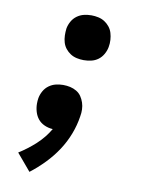

<svg xmlns="http://www.w3.org/2000/svg" viewBox="-84 -589 668 865"><g transform="rotate(10 250.0 -156.5)"><path d="M264 -323Q248 -323 232 -326.5Q216 -330 203 -338.5Q190 -347 180.5 -359Q171 -371 166.5 -386Q162 -401 161.5 -417.5Q161 -434 163 -450Q166 -467 175 -483Q184 -499 198.5 -509.5Q213 -520 230 -524Q247 -528 264 -528Q280 -528 296 -524.5Q312 -521 325 -512.5Q338 -504 347.5 -492Q357 -480 361.5 -465Q366 -450 367 -433.5Q368 -417 365 -401Q362 -384 353 -368Q344 -352 330 -341.5Q316 -331 298.5 -327Q281 -323 264 -323ZM111 215 46 138Q86 113 121.5 80.5Q157 48 181 7Q161 6 143 -2Q125 -10 113.5 -24Q102 -38 96.5 -56.5Q91 -75 91 -94Q91 -101 91.5 -107Q92 -113 93 -119Q96 -136 105 -152Q114 -168 128.5 -178.5Q143 -189 160 -193Q177 -197 193 -197Q210 -197 225.5 -193.5Q241 -190 254.5 -182Q268 -174 276.5 -161.5Q285 -149 290 -134Q295 -119 295.5 -103Q296 -87 293 -71Q287 -30 271.5 10.5Q256 51 232 87.5Q208 124 177 156Q146 188 111 215Z"/></g></svg>

Font: Iosevka SS18 Extrabold
Style: Italic
Weight: 800
Italic angle: -9°
Monospace: yes
Designer: Belleve Invis
Foundry: Belleve Invis
Version: Version 25.1.1; ttfautohint (v1.8.4)